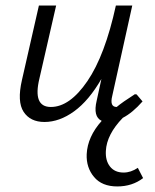

<svg xmlns="http://www.w3.org/2000/svg" viewBox="-20 -434 558 691"><path d="M476 170 495 207Q456 237 402 237Q347 237 318.5 203Q290 169 292 121Q295 58 346 1Q314 -14 328 -72L345 -150Q300 -72 247 -33.5Q194 5 140 5Q89 5 65 -31.5Q41 -68 59 -146L120 -414H182L122 -152Q97 -49 163 -49Q231 -49 294.5 -142Q358 -235 397 -414H456L384 -89Q374 -49 400 -49Q420 -66 467 -96L469 -93L471 -95L493 -69Q457 -28 422 -10Q364 50 361 109Q359 144 376 165.5Q393 187 425 187Q451 187 476 170Z"/></svg>

Font: EauTest
Style: Italic
Weight: 400
Italic angle: -12°
Designer: Christian Thalmann (Catharsis Fonts)
Version: Version 0.001;PS 000.001;hotconv 1.0.88;makeotf.lib2.5.64775